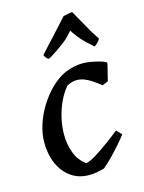

<svg xmlns="http://www.w3.org/2000/svg" viewBox="-109 -757 625 835"><g transform="rotate(-15 204.0 -340.0)"><path d="M187 12Q141 12 106.5 -12.5Q72 -37 53.5 -79.5Q35 -122 35 -176Q35 -213 48 -254Q61 -295 84.5 -333Q108 -371 139 -401.5Q170 -432 205 -448Q227 -457 247 -461Q267 -465 287 -465Q302 -465 321.5 -461.5Q341 -458 360 -453Q379 -448 389 -441V-434L371 -361L345 -350Q326 -365 309 -376.5Q292 -388 275 -394.5Q258 -401 242 -401Q231 -401 220 -398Q209 -395 197 -389Q176 -365 160 -331Q144 -297 135.5 -259.5Q127 -222 127 -186Q127 -142 141.5 -103Q156 -64 189 -41Q208 -45 238 -64Q268 -83 298.5 -105.5Q329 -128 350 -145L372 -122Q360 -106 340.5 -83.5Q321 -61 299 -38.5Q277 -16 257 1Q240 6 222.5 9Q205 12 187 12ZM156 -525 149 -522Q143 -523 136.5 -531.5Q130 -540 130 -544Q147 -563 169.5 -587Q192 -611 215 -636.5Q238 -662 258 -684Q263 -686 279 -689Q295 -692 299 -692L356 -591L382 -550Q380 -545 370.5 -535Q361 -525 355 -522Q342 -533 325.5 -548.5Q309 -564 294.5 -582Q280 -600 270 -616L248 -592Q238 -582 223 -570.5Q208 -559 191 -547.5Q174 -536 156 -525Z"/></g></svg>

Font: Labrada Medium
Style: Italic
Weight: 500
Italic angle: -7°
Designer: Mercedes Jáuregui
Foundry: Omnibus-Type Team
Version: Version 1.000